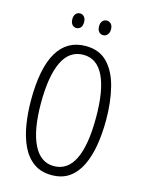

<svg xmlns="http://www.w3.org/2000/svg" viewBox="-132 -967 795 1055"><g transform="rotate(15 265.5 -439.5)"><path d="M479 -358Q479 -283 468 -216.5Q457 -150 432.5 -99Q408 -48 367.5 -19Q327 10 267 10Q206 10 164.5 -20Q123 -50 98.5 -101.5Q74 -153 63 -219.5Q52 -286 52 -359Q52 -542 106.5 -633Q161 -724 267 -724Q344 -724 390.5 -676Q437 -628 458 -545Q479 -462 479 -358ZM109 -358Q109 -205 149.5 -123Q190 -41 266 -41Q344 -41 383 -121Q422 -201 422 -358Q422 -513 383 -593.5Q344 -674 267 -674Q187 -674 148 -592.5Q109 -511 109 -358ZM156 -848Q156 -867 165.5 -878Q175 -889 190 -889Q204 -889 213.5 -878Q223 -867 223 -848Q223 -827 213.5 -816.5Q204 -806 190 -806Q175 -806 165.5 -817Q156 -828 156 -848ZM308 -848Q308 -867 317.5 -878Q327 -889 342 -889Q356 -889 366 -878.5Q376 -868 376 -848Q376 -828 366 -817Q356 -806 342 -806Q327 -806 317.5 -817Q308 -828 308 -848Z"/></g></svg>

Font: Noto Sans Sinhala UI ExtraCondensed Light
Style: Regular
Weight: 300
Width: 2
Designer: Jelle Bosma - Monotype Design Team
Foundry: Monotype Imaging Inc.
Version: Version 2.006; ttfautohint (v1.8.4.7-5d5b)